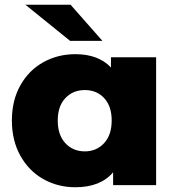

<svg xmlns="http://www.w3.org/2000/svg" viewBox="-20 -779 738 808"><path d="M637 -538V0H456V-54Q403 9 297 9Q223 9 162 -25.5Q101 -60 65.5 -124Q30 -188 30 -272Q30 -356 65.5 -419.5Q101 -483 162 -517Q223 -551 297 -551Q394 -551 447 -495V-538ZM450 -272Q450 -332 418.5 -366Q387 -400 337 -400Q287 -400 255 -366Q223 -332 223 -272Q223 -211 255 -176.5Q287 -142 337 -142Q386 -142 418 -176.5Q450 -211 450 -272ZM87 -759H277L411 -607H275Z"/></svg>

Font: Idrija
Style: Regular
Weight: 800
Designer: Julieta Ulanovsky
Foundry: Julieta Ulanovsky
Version: Version 7.200